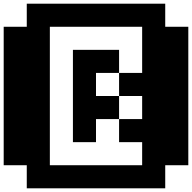

<svg xmlns="http://www.w3.org/2000/svg" viewBox="-20 -895 1040 1040"><path d="M125 -875H875V-750H1000V0H875V125H125V0H0V-750H125ZM250 -750V0H750V-125H625V-250H750V-375H625V-500H750V-750ZM625 -250H500V-125H375V-625H625V-500H500V-375H625Z"/></svg>

Font: Dogica
Style: Bold
Weight: 700
Monospace: yes
Designer: Roberto Mocci
Version: Version 001.000